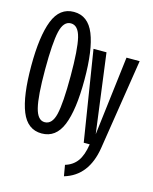

<svg xmlns="http://www.w3.org/2000/svg" viewBox="-132 -787 865 1085"><g transform="rotate(15 300.0 -244.0)"><path d="M9 -343Q9 -517 45 -608.5Q81 -700 164 -700Q247 -700 283.5 -609.5Q320 -519 320 -344Q320 -168 283.5 -78.5Q247 11 164 11Q81 11 45 -78Q9 -167 9 -343ZM164 -55Q208 -55 223.5 -120.5Q239 -186 239 -344Q239 -501 223 -567Q207 -633 164 -633Q121 -633 105.5 -566.5Q90 -500 90 -343Q90 -188 106.5 -121.5Q123 -55 164 -55ZM349 212 338 148Q382 135 407.5 100.5Q433 66 443 0H408L324 -527H400L461 -64L517 -527H594L511 3Q484 172 349 212Z"/></g></svg>

Font: Fira Mono
Style: Regular
Weight: 400
Designer: Carrois Corporate & Edenspiekermann AG
Foundry: Carrois Corporate GbR & Edenspiekermann AG
Version: Version 3.206;PS 003.206;hotconv 1.0.70;makeotf.lib2.5.58329